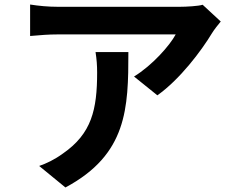

<svg xmlns="http://www.w3.org/2000/svg" viewBox="-20 -772 1040 848"><path d="M402 -542C407 -510 409 -483 409 -452C409 -288 385 -182 258 -94C221 -67 185 -50 153 -39L269 56C542 -90 547 -294 547 -542ZM875 -751C857 -745 802 -742 774 -742H235C193 -742 151 -746 113 -752V-613C160 -617 193 -620 235 -620H756C730 -571 652 -483 572 -434L675 -351C774 -421 869 -547 916 -625C925 -640 944 -664 955 -677Z"/></svg>

Font: Source Han Sans SC Bold
Style: Regular
Weight: 700
Designer: Ryoko NISHIZUKA (kana & ideographs); Paul D. Hunt (Latin, Greek & Cyrillic); Wenlong ZHANG (bopomofo); Sandoll Communica
Foundry: Adobe Systems Incorporated
Version: Version 1.001;PS 1.001;hotconv 1.0.78;makeotf.lib2.5.61930